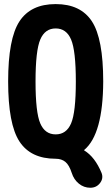

<svg xmlns="http://www.w3.org/2000/svg" viewBox="-20 -760 540 931"><path d="M175.3 -161.6Q198.2 -108.4 250 -108.4Q301.8 -108.4 324.7 -161.6Q347.7 -214.8 347.7 -364.7Q347.7 -514.6 324.7 -568.4Q301.8 -622.1 250 -622.1Q198.2 -622.1 175.3 -568.4Q152.3 -514.6 152.3 -364.7Q152.3 -214.8 175.3 -161.6ZM388.7 -33.2Q387.7 -32.2 387.7 -31.2Q387.7 -30.3 388.7 -30.3Q440.4 1 472.7 79.1Q482.4 105.5 464.8 127.9Q447.3 150.4 418 150.4Q386.7 150.4 362.3 130.4Q337.9 110.4 328.1 79.1Q315.4 40 296.9 24.9Q278.3 9.8 250 9.8Q128.9 9.8 74.2 -74.2Q19.5 -158.2 19.5 -365.2Q19.5 -572.3 74.2 -656.2Q128.9 -740.2 250 -740.2Q371.1 -740.2 425.8 -656.2Q480.5 -572.3 480.5 -365.2Q479.5 -109.4 388.7 -33.2Z"/></svg>

Font: Rounded-X Mgen+ 1m bold
Style: Bold
Weight: 700
Designer: [Source Han Sans]
Ryoko NISHIZUKA  (kana & ideographs); Paul D. Hunt (Latin, Greek & Cyrillic); Wenlong ZHANG  (bopomofo
Version: Version 1.059.20150602